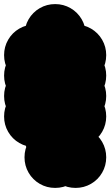

<svg xmlns="http://www.w3.org/2000/svg" viewBox="-70 -620 540 940"><path d="M150 -50Q150 -91 170 -125.5Q190 -160 224.5 -180Q259 -200 300 -200Q341 -200 375.5 -180Q410 -160 430 -125.5Q450 -91 450 -50Q450 -9 430 25.5Q410 60 375.5 80Q341 100 300 100Q259 100 224.5 80Q190 60 170 25.5Q150 -9 150 -50ZM150 -150Q150 -191 170 -225.5Q190 -260 224.5 -280Q259 -300 300 -300Q341 -300 375.5 -280Q410 -260 430 -225.5Q450 -191 450 -150Q450 -109 430 -74.5Q410 -40 375.5 -20Q341 0 300 0Q259 0 224.5 -20Q190 -40 170 -74.5Q150 -109 150 -150ZM50 -450Q50 -491 70 -525.5Q90 -560 124.5 -580Q159 -600 200 -600Q241 -600 275.5 -580Q310 -560 330 -525.5Q350 -491 350 -450Q350 -409 330 -374.5Q310 -340 275.5 -320Q241 -300 200 -300Q159 -300 124.5 -320Q90 -340 70 -374.5Q50 -409 50 -450ZM150 -350Q150 -391 170 -425.5Q190 -460 224.5 -480Q259 -500 300 -500Q341 -500 375.5 -480Q410 -460 430 -425.5Q450 -391 450 -350Q450 -309 430 -274.5Q410 -240 375.5 -220Q341 -200 300 -200Q259 -200 224.5 -220Q190 -240 170 -274.5Q150 -309 150 -350ZM150 -250Q150 -291 170 -325.5Q190 -360 224.5 -380Q259 -400 300 -400Q341 -400 375.5 -380Q410 -360 430 -325.5Q450 -291 450 -250Q450 -209 430 -174.5Q410 -140 375.5 -120Q341 -100 300 -100Q259 -100 224.5 -120Q190 -140 170 -174.5Q150 -209 150 -250ZM50 -250Q50 -291 70 -325.5Q90 -360 124.5 -380Q159 -400 200 -400Q241 -400 275.5 -380Q310 -360 330 -325.5Q350 -291 350 -250Q350 -209 330 -174.5Q310 -140 275.5 -120Q241 -100 200 -100Q159 -100 124.5 -120Q90 -140 70 -174.5Q50 -209 50 -250ZM-50 -350Q-50 -391 -30 -425.5Q-10 -460 24.5 -480Q59 -500 100 -500Q141 -500 175.5 -480Q210 -460 230 -425.5Q250 -391 250 -350Q250 -309 230 -274.5Q210 -240 175.5 -220Q141 -200 100 -200Q59 -200 24.5 -220Q-10 -240 -30 -274.5Q-50 -309 -50 -350ZM-50 -250Q-50 -291 -30 -325.5Q-10 -360 24.5 -380Q59 -400 100 -400Q141 -400 175.5 -380Q210 -360 230 -325.5Q250 -291 250 -250Q250 -209 230 -174.5Q210 -140 175.5 -120Q141 -100 100 -100Q59 -100 24.5 -120Q-10 -140 -30 -174.5Q-50 -209 -50 -250ZM-50 -150Q-50 -191 -30 -225.5Q-10 -260 24.5 -280Q59 -300 100 -300Q141 -300 175.5 -280Q210 -260 230 -225.5Q250 -191 250 -150Q250 -109 230 -74.5Q210 -40 175.5 -20Q141 0 100 0Q59 0 24.5 -20Q-10 -40 -30 -74.5Q-50 -109 -50 -150ZM-50 -50Q-50 -91 -30 -125.5Q-10 -160 24.5 -180Q59 -200 100 -200Q141 -200 175.5 -180Q210 -160 230 -125.5Q250 -91 250 -50Q250 -9 230 25.5Q210 60 175.5 80Q141 100 100 100Q59 100 24.5 80Q-10 60 -30 25.5Q-50 -9 -50 -50ZM50 150Q50 109 70 74.5Q90 40 124.5 20Q159 0 200 0Q241 0 275.5 20Q310 40 330 74.5Q350 109 350 150Q350 191 330 225.5Q310 260 275.5 280Q241 300 200 300Q159 300 124.5 280Q90 260 70 225.5Q50 191 50 150ZM150 150Q150 109 170 74.5Q190 40 224.5 20Q259 0 300 0Q341 0 375.5 20Q410 40 430 74.5Q450 109 450 150Q450 191 430 225.5Q410 260 375.5 280Q341 300 300 300Q259 300 224.5 280Q190 260 170 225.5Q150 191 150 150ZM50 50Q50 9 70 -25.5Q90 -60 124.5 -80Q159 -100 200 -100Q241 -100 275.5 -80Q310 -60 330 -25.5Q350 9 350 50Q350 91 330 125.5Q310 160 275.5 180Q241 200 200 200Q159 200 124.5 180Q90 160 70 125.5Q50 91 50 50Z"/></svg>

Font: TINY 5x3
Style: Regular
Weight: 400
Designer: Jack Halten Fahnestock
Foundry: Velvetyne Type Foundry
Version: Version 1.002